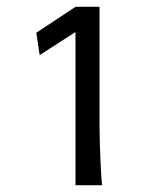

<svg xmlns="http://www.w3.org/2000/svg" viewBox="-20 -545 479 565"><path d="M202.1 0V-450.7L96.7 -382.8L86.9 -448.7L202.1 -524.9H272.9V-175.3Q272.9 -151.4 273.9 -117.9Q274.9 -84.5 276.6 -52.2Q278.3 -20 280.3 0Z"/></svg>

Font: Harmattan
Style: Regular
Weight: 400
Designer: George W. Nuss III and SIL International
Foundry: SIL International
Version: Version 4.000